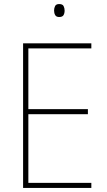

<svg xmlns="http://www.w3.org/2000/svg" viewBox="-20 -928 528 948"><path d="M431 0H94V-714H431V-689H120V-389H414V-364H120V-25H431ZM272 -908Q289 -908 294 -898Q299 -888 299 -876Q299 -862 293.5 -853Q288 -844 272 -844Q258 -844 252.5 -853.5Q247 -863 247 -876Q247 -888 252 -898Q257 -908 272 -908Z"/></svg>

Font: Noto Sans Khmer SemiCondensed Thin
Style: Regular
Weight: 250
Width: 4
Designer: Danh Hong and the Monotype Design Team
Foundry: Monotype Imaging Inc.
Version: Version 2.004